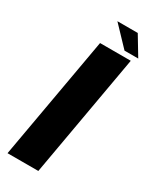

<svg xmlns="http://www.w3.org/2000/svg" viewBox="-207 -860 738 915"><g transform="rotate(30 162.0 -403.0)"><path d="M10 0H179.5L298.5 -675H129.5ZM248.5 -702H324L261 -806.5H149Z"/></g></svg>

Font: Anybody UltraCondensed Thin
Style: Bold Italic
Weight: 700
Italic angle: -10°
Version: Version 1.111